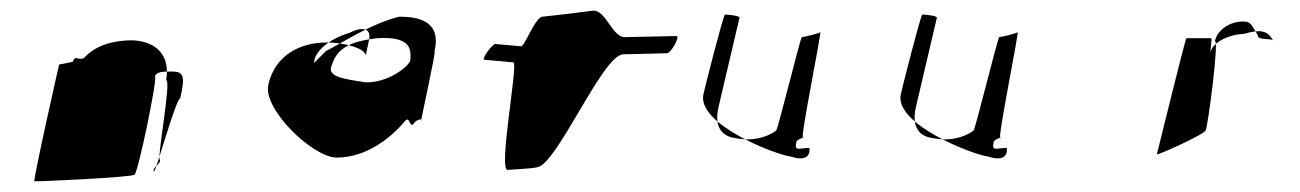

<svg xmlns="http://www.w3.org/2000/svg" viewBox="-20 -335 2418 357"><path d="M90 -215C89 -212 41 1 44 2C48 3 220 -5 230 -10C237 -14 274 -194 268 -192C270 -202 283 -202 300 -202C321 -202 325 -194 315 -152C307 -152 269 -12 266 -16C262 -24 281 -31 277 -38C272 -43 299 -186 289 -186C298 -241 260 -259 226 -260C185 -260 155 -248 136 -227C123 -222 121 -234 115 -220Z M479 -178C468 -132 562 -42 606 -42C659 -42 705 -76 733 -110C743 -121 741 -94 750 -106C753 -112 767 -116 763 -110C761 -105 792 -244 788 -240C801 -296 758 -304 722 -304C669 -290 628 -262 586 -240L564 -218C564 -238 590 -262 630 -274C649 -284 672 -286 666 -260L660 -232C658 -246 619 -256 587 -256C540 -256 492 -234 479 -178ZM597 -214C609 -256 654 -260 681 -264C746 -268 744 -242 743 -224C743 -213 701 -180 659 -182C621 -188 586 -192 597 -214Z M880 -224 935 -219C943 -212 906 -18 924 -19C932 -20 965 -21 979 -24C1016 -30 1099 -230 1138 -234L1220 -236C1228 -236 1245 -268 1238 -268L1144 -266C1118 -263 1107 -319 1081 -315C1060 -312 1010 -306 989 -304C975 -304 954 -244 948 -249L903 -253C899 -258 876 -228 880 -224Z M1288 -160C1275 -104 1423 -47 1450 -44C1474 -36 1487 -42 1485 -60C1466 -60 1456 -52 1461 -72C1463 -76 1479 -82 1473 -78C1467 -76 1509 -280 1505 -275C1503 -273 1475 -266 1471 -266C1468 -265 1426 -92 1423 -92C1405 -79 1378 -72 1349 -78C1329 -80 1306 -92 1316 -136L1355 -302C1356 -306 1331 -308 1328 -308C1325 -308 1288 -162 1288 -160Z M1655 -160C1642 -104 1790 -47 1817 -44C1841 -36 1854 -42 1852 -60C1833 -60 1823 -52 1828 -72C1830 -76 1846 -82 1840 -78C1834 -76 1876 -280 1872 -275C1870 -273 1842 -266 1838 -266C1835 -265 1793 -92 1790 -92C1772 -79 1745 -72 1716 -78C1696 -80 1673 -92 1683 -136L1722 -302C1723 -306 1698 -308 1695 -308C1692 -308 1655 -162 1655 -160Z M2131 -48C2130 -45 2220 -85 2222 -93C2226 -102 2247 -259 2239 -259C2244 -280 2267 -295 2291 -295C2306 -295 2306 -290 2319 -269C2317 -260 2344 -264 2347 -260C2336 -280 2321 -280 2293 -272C2265 -271 2236 -257 2231 -239C2230 -238 2234 -264 2232 -264H2186C2184 -264 2132 -51 2131 -48Z"/></svg>

Font: pokerface
Style: oblique
Weight: 400
Version: Version 1